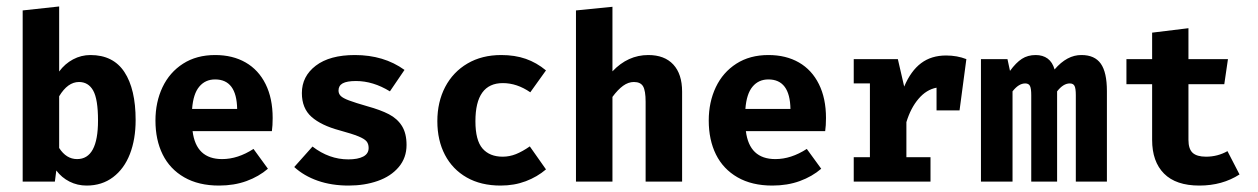

<svg xmlns="http://www.w3.org/2000/svg" viewBox="-20 -559 3872 591"><path d="M258.3 -389.6Q328.6 -389.6 363 -337.2Q397.5 -284.7 397.5 -189.5Q397.5 -130.4 379.9 -85Q362.3 -39.6 328.1 -13.7Q293.9 12.2 246.6 12.2Q218.3 12.2 194.1 0Q169.9 -12.2 153.3 -34.2L148.9 0H49.8V-526.9L162.1 -539.1V-338.9Q179.7 -362.8 204.8 -376.2Q230 -389.6 258.3 -389.6ZM281.7 -188Q281.7 -253.9 266.8 -280.3Q252 -306.6 223.1 -306.6Q188.5 -306.6 162.1 -262.7V-103.5Q184.1 -69.3 217.3 -69.3Q281.7 -69.3 281.7 -188Z M663.6 -69.3Q711.9 -69.3 760.3 -100.6L804.7 -39.6Q776.9 -15.6 738.8 -1.7Q700.7 12.2 654.3 12.2Q591.3 12.2 547.1 -13.2Q502.9 -38.6 480.7 -83.5Q458.5 -128.4 458.5 -188Q458.5 -244.6 480.2 -290.5Q502 -336.4 543.5 -363Q585 -389.6 642.1 -389.6Q696.3 -389.6 736.1 -366.7Q775.9 -343.8 797.6 -300Q819.3 -256.3 819.3 -195.8Q819.3 -172.4 816.9 -155.3H572.8Q583.5 -69.3 663.6 -69.3ZM571.3 -223.6H710Q708.5 -314.5 642.1 -314.5Q611.8 -314.5 593.3 -292.2Q574.7 -270 571.3 -223.6Z M1114.7 -103.5Q1114.7 -116.2 1108.2 -124Q1101.6 -131.8 1083 -139.4Q1064.5 -147 1025.4 -157.7Q968.8 -172.9 939 -199.2Q909.2 -225.6 909.2 -272.5Q909.2 -324.2 952.1 -356.9Q995.1 -389.6 1072.3 -389.6Q1161.6 -389.6 1225.1 -343.8L1180.2 -277.8Q1128.4 -309.6 1075.7 -309.6Q1047.9 -309.6 1034.9 -302.5Q1022 -295.4 1022 -280.3Q1022 -270.5 1028.8 -263.7Q1035.6 -256.8 1054.4 -249.8Q1073.2 -242.7 1110.8 -231.9Q1151.4 -220.7 1177.2 -207.3Q1203.1 -193.8 1217.3 -171.1Q1231.4 -148.4 1231.4 -112.8Q1231.4 -73.2 1207.3 -44.7Q1183.1 -16.1 1142.6 -2Q1102.1 12.2 1053.2 12.2Q1000.5 12.2 958 -2.7Q915.5 -17.6 885.7 -44.9L941.9 -107.9Q993.2 -68.4 1052.2 -68.4Q1081.5 -68.4 1098.1 -77.1Q1114.7 -85.9 1114.7 -103.5Z M1610.8 -108.4 1660.6 -37.6Q1633.8 -14.6 1598.4 -1.2Q1563 12.2 1521 12.2Q1460.4 12.2 1416.7 -12.7Q1373 -37.6 1349.6 -82.3Q1326.2 -127 1326.2 -186Q1326.2 -245.1 1350.3 -291.3Q1374.5 -337.4 1418.9 -363.5Q1463.4 -389.6 1522.9 -389.6Q1564.9 -389.6 1598.4 -377.9Q1631.8 -366.2 1660.6 -342.3L1612.3 -274.9Q1571.3 -303.2 1527.8 -303.2Q1443.4 -303.2 1443.4 -186Q1443.4 -127 1465.3 -101.8Q1487.3 -76.7 1527.3 -76.7Q1548.3 -76.7 1568.4 -84.7Q1588.4 -92.8 1610.8 -108.4Z M1865.2 -339.4Q1912.6 -389.6 1975.6 -389.6Q2025.4 -389.6 2052.5 -360.4Q2079.6 -331.1 2079.6 -276.9V0H1967.3V-245.6Q1967.3 -279.8 1959.5 -293.2Q1951.7 -306.6 1931.2 -306.6Q1914.1 -306.6 1897.9 -294.9Q1881.8 -283.2 1865.2 -260.7V0H1752.9V-526.9L1865.2 -538.1Z M2366.7 -69.3Q2415 -69.3 2463.4 -100.6L2507.8 -39.6Q2480 -15.6 2441.9 -1.7Q2403.8 12.2 2357.4 12.2Q2294.4 12.2 2250.2 -13.2Q2206.1 -38.6 2183.8 -83.5Q2161.6 -128.4 2161.6 -188Q2161.6 -244.6 2183.3 -290.5Q2205.1 -336.4 2246.6 -363Q2288.1 -389.6 2345.2 -389.6Q2399.4 -389.6 2439.2 -366.7Q2479 -343.8 2500.7 -300Q2522.5 -256.3 2522.5 -195.8Q2522.5 -172.4 2520 -155.3H2275.9Q2286.6 -69.3 2366.7 -69.3ZM2274.4 -223.6H2413.1Q2411.6 -314.5 2345.2 -314.5Q2314.9 -314.5 2296.4 -292.2Q2277.8 -270 2274.4 -223.6Z M2954.6 -377 2933.6 -219.2H2862.8V-289.1Q2831.5 -283.2 2807.4 -254.9Q2783.2 -226.6 2770 -183.1V-75.2H2844.2V0H2607.9V-75.2H2657.7V-302.2H2607.9V-377H2743.7L2763.2 -292.5Q2783.7 -340.8 2815.2 -364.5Q2846.7 -388.2 2892.1 -388.2Q2926.3 -388.2 2954.6 -377Z M3387.2 -278.8V0H3291.5V-266.1Q3291.5 -286.6 3287.6 -294.4Q3283.7 -302.2 3272.9 -302.2Q3252.9 -302.2 3233.9 -277.8V0H3154.3V-266.1Q3154.3 -286.6 3150.4 -294.4Q3146.5 -302.2 3135.7 -302.2Q3115.7 -302.2 3096.7 -277.8V0H2999.5V-377H3081.1L3088.9 -340.8Q3107.4 -366.2 3125.5 -377.9Q3143.6 -389.6 3168 -389.6Q3189.9 -389.6 3204.8 -378.7Q3219.7 -367.7 3226.1 -345.2Q3264.6 -390.1 3309.1 -389.6Q3349.6 -389.6 3368.4 -363Q3387.2 -336.4 3387.2 -278.8Z M3671.9 12.2Q3599.6 12.2 3563 -24.7Q3526.4 -61.5 3526.4 -128.4V-299.8H3447.3V-377H3526.4V-458.5L3638.2 -472.2V-377H3759.8L3748.5 -299.8H3638.2V-128.4Q3638.2 -100.6 3651.1 -88.6Q3664.1 -76.7 3692.4 -76.7Q3728 -76.7 3758.3 -93.8L3795.4 -22Q3742.2 12.2 3671.9 12.2Z"/></svg>

Font: Amiri Typewriter
Style: Bold
Weight: 700
Monospace: yes
Designer: Khaled Hosny
Version: Version 1.1